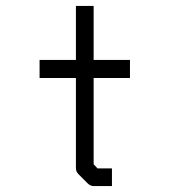

<svg xmlns="http://www.w3.org/2000/svg" viewBox="-20 -679 580 650"><path d="M297 -123 310 -109H359V-49H298Q286 -49 277 -58L246 -89Q237 -98 237 -110V-415H114V-476H237V-659H297V-476H420V-415H297Z"/></svg>

Font: 3270 Nerd Font Mono
Style: Regular
Weight: 400
Monospace: yes
Version: Version 3.0.1;Nerd Fonts 3.0.0